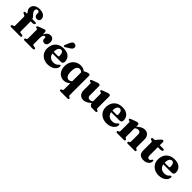

<svg xmlns="http://www.w3.org/2000/svg" viewBox="353 -2371 4239 4239"><g transform="rotate(45 2473.0 -251.5)"><path d="M288.1 -93.7Q288.1 -77.4 293.6 -68.5Q299.1 -59.6 312.2 -58.2L363.4 -52Q376.9 -50.7 382.7 -43.4Q388.5 -36.1 388.5 -26Q388.5 0 356.6 0H73.8Q59.4 0 51 -6.6Q42.5 -13.3 42.5 -24.8Q42.5 -35.6 48.5 -42.2Q54.4 -48.9 67.4 -52.7L84.2 -57Q99.3 -61.5 105.4 -69.8Q111.5 -78.1 111.5 -92.8V-365.5Q111.5 -375.3 106.5 -382.2Q101.5 -389.1 87.2 -394.9L65.8 -403.1Q47.8 -410.9 41.2 -418.1Q34.5 -425.3 34.5 -434.4Q34.5 -444.7 42.1 -451.3Q49.6 -457.8 65.5 -457.8H149.2L112.3 -441.1V-456.8Q112.3 -468.9 103.8 -480.8Q95.3 -492.6 84 -506.8Q72.6 -520.9 64.1 -540.1Q55.6 -559.3 55.6 -586.1Q55.6 -650.6 105.4 -690.3Q155.1 -730 244.7 -730Q302 -730 341.4 -712.3Q380.9 -694.5 401.2 -665.3Q421.5 -636 421.5 -601.8Q421.5 -565.4 401.3 -546.3Q381.1 -527.2 349.1 -527.2Q313.3 -527.2 292 -548.4Q270.7 -569.5 270.7 -605.2V-640.5Q270.7 -662.7 257.9 -673.7Q245.2 -684.7 224.5 -684.7Q200 -684.6 187.4 -669.8Q174.9 -655 174.9 -627.8Q174.9 -603.9 184.8 -584.7Q194.8 -565.5 209.6 -549.6Q224.5 -533.6 239.3 -519Q254.2 -504.3 264.1 -489.4Q274.1 -474.4 274.1 -457.3V-431.9L254.8 -457.8H372.6Q386.4 -457.8 394.4 -452Q402.4 -446.2 402.4 -435.3Q402.4 -419.1 386.5 -408.1Q370.6 -397.1 334.6 -397.1H288.1Z M670.7 -269.1Q670.7 -343.8 691 -393.3Q711.4 -442.8 744.8 -467.2Q778.2 -491.6 817.2 -491.6Q867.7 -491.6 894.9 -462.1Q922.1 -432.6 922.1 -375.2Q922.1 -320 899.7 -293.4Q877.3 -266.8 841.5 -266.8Q805.3 -266.8 786.8 -285.7Q768.3 -304.6 768.3 -338.1V-357.8Q767.9 -372.1 761.7 -379.4Q755.6 -386.6 742.2 -386.6Q728.3 -386.6 716.3 -375.1Q704.3 -363.5 696.9 -338.9Q689.6 -314.3 689.6 -274.5ZM678.4 -451.5 689.6 -343.2V-93.3Q689.6 -77.4 694.9 -70.3Q700.2 -63.3 716.9 -60.3L757.2 -53.2Q770.7 -50.7 777.1 -44.2Q783.5 -37.7 783.5 -26Q783.5 -13.7 775 -6.8Q766.5 0 750 0H494.9Q477.7 0 469.9 -6.8Q462 -13.7 462 -25.6Q462 -34.4 466.8 -40.8Q471.5 -47.3 482.1 -51.5L497.3 -56.6Q505.6 -59.8 509.3 -67.5Q513 -75.3 513 -93.2V-351.4Q513 -365.9 508.9 -372.1Q504.8 -378.3 496.2 -380.3L477.6 -383.1Q467.7 -385.9 463.3 -391.5Q458.9 -397 458.9 -405.6Q458.9 -415.8 464.9 -422.1Q470.8 -428.4 486.2 -434L584.8 -471.6Q615.1 -483.4 628.7 -486.8Q642.3 -490.3 649.9 -490.3Q662.4 -490.3 669 -481.4Q675.6 -472.6 678.4 -451.5Z M1453.4 -300.3Q1453.4 -269.2 1436.1 -252.3Q1418.9 -235.3 1386.4 -235.3H1082.1V-280.8H1251.3Q1278 -280.8 1278 -305.5Q1278 -369.7 1258.7 -400.2Q1239.4 -430.6 1207.2 -430.6Q1182.8 -430.6 1163.8 -414.7Q1144.8 -398.8 1133.8 -367.7Q1122.9 -336.7 1122.9 -291.5Q1122.9 -197.7 1166.1 -152.4Q1209.4 -107.1 1282.5 -107.1Q1321 -107.1 1351.1 -119.5Q1381.3 -131.9 1403.7 -159.4Q1415.5 -170.9 1421.9 -174.9Q1428.4 -179 1434.8 -179Q1443.8 -179 1448 -170.3Q1452.2 -161.7 1452.1 -149.3Q1451.1 -106 1422 -68.8Q1392.9 -31.6 1342.1 -9.2Q1291.4 13.2 1224.7 13.2Q1150.2 13.2 1091.6 -16.8Q1033 -46.8 999.3 -100.8Q965.6 -154.8 965.6 -227.1Q965.6 -305.9 997 -365.3Q1028.4 -424.8 1087.9 -458.2Q1147.4 -491.6 1230.8 -491.6Q1303 -491.6 1352.7 -466.9Q1402.4 -442.3 1427.9 -399.2Q1453.4 -356.1 1453.4 -300.3ZM1231 -659.1Q1247.4 -697 1269.3 -718.2Q1291.1 -739.4 1325.1 -734.7Q1355.5 -731.3 1370.6 -709.7Q1385.8 -688.1 1382.4 -664.4Q1379 -638.1 1361.9 -619.7Q1344.9 -601.3 1312.6 -584.1L1224.2 -527.5Q1215 -523.6 1205.1 -523.8Q1195.2 -524.1 1189.1 -529.7Q1182.1 -536.5 1183.5 -544.5Q1184.9 -552.5 1189.7 -561Z M1850.2 233Q1832.9 233 1825 226.2Q1817.1 219.3 1817.1 207.4Q1817.1 198.5 1821.9 192Q1826.7 185.5 1837.4 181.4L1856.1 176.3Q1864.4 173.3 1868.1 165.5Q1871.8 157.6 1871.8 139.7V-432.8L1941.6 -471.4Q1972.6 -482.6 1988 -486.7Q2003.5 -490.8 2013.8 -490.8Q2030.2 -490.8 2039.3 -482.6Q2048.4 -474.5 2048.4 -458.8V139.8Q2048.4 157.7 2052.1 165.5Q2055.8 173.2 2064.1 176.4L2079.3 181.5Q2089.9 185.7 2094.6 192.2Q2099.4 198.6 2099.4 207.4Q2099.4 219.3 2091.5 226.2Q2083.7 233 2066.5 233ZM1934.3 -128Q1893.2 -62.2 1840.3 -24.5Q1787.3 13.2 1721.2 13.2Q1661.8 13.2 1615 -17.2Q1568.2 -47.6 1541.2 -101.2Q1514.1 -154.7 1514.1 -224.6Q1514.1 -305.3 1546.9 -365.3Q1579.6 -425.4 1635.9 -458.5Q1692.2 -491.6 1762.5 -491.6Q1823.1 -491.6 1868.7 -464.6Q1914.3 -437.7 1945.9 -384.6L1901.2 -351.4Q1877.3 -388.5 1851.6 -405.5Q1825.8 -422.5 1796 -422.5Q1767.2 -422.5 1744.8 -403.9Q1722.4 -385.3 1709.8 -345.8Q1697.2 -306.3 1697.2 -243Q1697.2 -184.6 1709.9 -147.5Q1722.6 -110.5 1744.6 -92.8Q1766.7 -75.1 1794.7 -75.1Q1827 -75.1 1854.2 -95.5Q1881.5 -115.9 1905.1 -159.5Z M2515.1 -88V-103L2509.1 -103.9V-352.9Q2509.1 -367.4 2505 -373.6Q2500.9 -379.8 2492.3 -381.8L2473.7 -384.6Q2463.8 -387.4 2459.4 -393Q2455 -398.5 2455 -407.1Q2455 -417.3 2460.7 -423.4Q2466.5 -429.5 2482.3 -435.5L2583.7 -473.9Q2606 -482.5 2619.8 -486.3Q2633.7 -490.2 2646.4 -490.2Q2665.7 -490.2 2675.7 -479.3Q2685.7 -468.5 2685.7 -451.4V-93.3Q2685.7 -75.4 2689.4 -67.6Q2693.1 -59.8 2701.4 -56.6L2716.2 -51.6Q2726.9 -47.4 2731.7 -40.9Q2736.5 -34.5 2736.5 -25.6Q2736.5 -13.7 2728.6 -6.8Q2720.7 0 2703.4 0H2592.6Q2561 0 2538 -25.5Q2515.1 -51.1 2515.1 -88ZM2189.5 -142.8V-352.9Q2189.5 -367.4 2185.4 -373.6Q2181.3 -379.8 2172.7 -381.8L2154.1 -384.6Q2144.2 -387.4 2139.8 -393Q2135.4 -398.5 2135.4 -407.1Q2135.4 -417.3 2141.2 -423.4Q2146.9 -429.5 2162.7 -435.5L2264.1 -473.9Q2287.6 -482.9 2301.2 -486.5Q2314.9 -490.2 2325.2 -490.2Q2345.7 -490.2 2355.9 -479.3Q2366.1 -468.5 2366.1 -451.4V-168.2Q2366.1 -130.2 2384 -111.2Q2402 -92.3 2433.1 -92.3Q2452.4 -92.3 2473.9 -100.9Q2495.5 -109.6 2515.8 -127.2L2534.7 -143.7L2561.3 -115.7L2544 -100Q2477.1 -37 2427.6 -11.9Q2378 13.2 2335.4 13.2Q2270.1 13.2 2229.8 -29.8Q2189.5 -72.8 2189.5 -142.8Z M3286.4 -300.3Q3286.4 -269.2 3269.1 -252.3Q3251.9 -235.3 3219.4 -235.3H2915.1V-280.8H3084.3Q3111 -280.8 3111 -305.5Q3111 -369.7 3091.7 -400.2Q3072.4 -430.6 3040.2 -430.6Q3015.8 -430.6 2996.8 -414.7Q2977.8 -398.8 2966.8 -367.7Q2955.9 -336.7 2955.9 -291.5Q2955.9 -197.7 2999.1 -152.4Q3042.4 -107.1 3115.5 -107.1Q3154 -107.1 3184.1 -119.5Q3214.3 -131.9 3236.7 -159.4Q3248.5 -170.9 3254.9 -174.9Q3261.4 -179 3267.8 -179Q3276.8 -179 3281 -170.3Q3285.2 -161.7 3285.1 -149.3Q3284.1 -106 3255 -68.8Q3225.9 -31.6 3175.1 -9.2Q3124.4 13.2 3057.7 13.2Q2983.2 13.2 2924.6 -16.8Q2866 -46.8 2832.3 -100.8Q2798.6 -154.8 2798.6 -227.1Q2798.6 -305.9 2830 -365.3Q2861.4 -424.8 2920.9 -458.2Q2980.4 -491.6 3063.8 -491.6Q3136 -491.6 3185.7 -466.9Q3235.4 -442.3 3260.9 -399.2Q3286.4 -356.1 3286.4 -300.3Z M3578.6 -451.5V-93.3Q3578.6 -75.4 3582.3 -67.8Q3586 -60.2 3594.3 -56.6L3608.3 -51.2Q3624.6 -43.1 3624.6 -27.2Q3624.6 0 3591.1 0H3383.9Q3366.7 0 3358.9 -6.8Q3351 -13.7 3351 -25.6Q3351 -34.4 3355.8 -40.8Q3360.5 -47.3 3371.1 -51.5L3386.3 -56.6Q3394.6 -59.9 3398.3 -67.6Q3402 -75.3 3402 -93.2V-353Q3402 -367.5 3397.9 -373.7Q3393.8 -379.9 3385.2 -381.9L3366.6 -384.7Q3356.7 -387.5 3352.3 -393.1Q3347.9 -398.6 3347.9 -407.2Q3347.9 -417.4 3353.7 -423.5Q3359.4 -429.6 3375.2 -435.6L3476.6 -474Q3498.9 -482.6 3512.7 -486.4Q3526.6 -490.3 3539.3 -490.3Q3558.6 -490.3 3568.6 -479.4Q3578.6 -468.6 3578.6 -451.5ZM3561.8 -334.7 3535.2 -362.7 3552.5 -378.4Q3619.5 -441.4 3669.2 -466.5Q3718.9 -491.6 3761.6 -491.6Q3827.5 -491.6 3867.7 -448.8Q3908 -406 3908 -335.6V-93.9Q3908 -75.7 3911.9 -67.7Q3915.8 -59.8 3924.3 -56.5L3938.6 -51.5Q3949.2 -47.3 3953.9 -40.8Q3958.7 -34.4 3958.7 -25.6Q3958.7 -13.7 3950.9 -6.8Q3943.1 0 3925.8 0H3718.4Q3684.9 0 3684.9 -27.2Q3684.9 -43.1 3701.1 -51.2L3715.5 -56.6Q3724.1 -60.2 3727.8 -68Q3731.4 -75.8 3731.4 -93.9V-310.2Q3731.4 -348.2 3713.3 -367.2Q3695.2 -386.1 3663.9 -386.1Q3644.5 -386.1 3622.7 -377.5Q3601 -368.9 3580.7 -351.2Z M4037.7 -420.9 4018.3 -427.5Q4006.7 -431.7 4001.5 -437.9Q3996.2 -444.1 3996.2 -452.8Q3996.2 -465.1 4004.6 -471.6Q4012.9 -478.2 4026.4 -478.2H4055.3Q4066.1 -478.2 4074.4 -482.9Q4082.6 -487.7 4093.4 -500.2L4160.9 -579.4Q4174.4 -594.3 4186.4 -601.4Q4198.4 -608.5 4209.8 -608.5Q4222.4 -608.5 4229.5 -600.3Q4236.6 -592.2 4236.6 -576.9V-162.7Q4236.6 -126.9 4249.7 -108.2Q4262.8 -89.5 4286.9 -89.5Q4305.7 -89.5 4315.9 -97.9Q4326.2 -106.3 4332.3 -117.2Q4338.4 -128.1 4344.8 -136.5Q4351.2 -144.9 4361.8 -144.9Q4370.6 -144.9 4375.7 -138.8Q4380.9 -132.8 4380.9 -118.4Q4380.9 -82.9 4359.4 -53.2Q4337.9 -23.5 4300.1 -5.6Q4262.3 12.2 4213.9 12.2Q4141.1 12.2 4100.6 -23.5Q4060 -59.3 4060 -131.7V-389.5Q4060 -403.3 4054.8 -409.8Q4049.6 -416.3 4037.7 -420.9ZM4172.1 -417.5V-478.2H4346.3Q4360.1 -478.2 4368.1 -472.4Q4376.1 -466.6 4376.1 -455.7Q4376.1 -439.5 4360.2 -428.5Q4344.3 -417.5 4308.3 -417.5Z M4916.4 -300.3Q4916.4 -269.2 4899.1 -252.3Q4881.9 -235.3 4849.4 -235.3H4545.1V-280.8H4714.3Q4741 -280.8 4741 -305.5Q4741 -369.7 4721.7 -400.2Q4702.4 -430.6 4670.2 -430.6Q4645.8 -430.6 4626.8 -414.7Q4607.8 -398.8 4596.8 -367.7Q4585.9 -336.7 4585.9 -291.5Q4585.9 -197.7 4629.1 -152.4Q4672.4 -107.1 4745.5 -107.1Q4784 -107.1 4814.1 -119.5Q4844.3 -131.9 4866.7 -159.4Q4878.5 -170.9 4884.9 -174.9Q4891.4 -179 4897.8 -179Q4906.8 -179 4911 -170.3Q4915.2 -161.7 4915.1 -149.3Q4914.1 -106 4885 -68.8Q4855.9 -31.6 4805.1 -9.2Q4754.4 13.2 4687.7 13.2Q4613.2 13.2 4554.6 -16.8Q4496 -46.8 4462.3 -100.8Q4428.6 -154.8 4428.6 -227.1Q4428.6 -305.9 4460 -365.3Q4491.4 -424.8 4550.9 -458.2Q4610.4 -491.6 4693.8 -491.6Q4766 -491.6 4815.7 -466.9Q4865.4 -442.3 4890.9 -399.2Q4916.4 -356.1 4916.4 -300.3Z"/></g></svg>

Font: Fraunces
Style: Regular
Weight: 900
Version: Version 1.000;[b76b70a41]